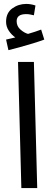

<svg xmlns="http://www.w3.org/2000/svg" viewBox="-20 -960 275 980"><path d="M89 0 72 -644H153L170 0ZM23 -704 11 -758Q26 -761 37 -764Q48 -767 58 -769Q39 -782 25 -803Q11 -824 11 -849Q11 -894 42.5 -917Q74 -940 114 -940Q137 -940 161 -932L153 -882Q143 -884 134 -886Q125 -888 114 -888Q65 -888 65 -852Q65 -826 84.5 -809Q104 -792 123 -787Q161 -798 190 -809L206 -758Q182 -749 149.5 -739Q117 -729 84 -720Q51 -711 23 -704Z"/></svg>

Font: Noto Sans Living
Style: Regular
Weight: 400
Designer: Monotype Design Team
Foundry: Monotype Imaging Inc.
Version: Version 2.013; ttfautohint (v1.8.4.7-5d5b)